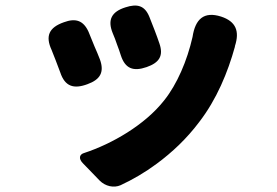

<svg xmlns="http://www.w3.org/2000/svg" viewBox="-20 -604 1020 707"><path d="M550 -491C543 -508 536 -526 530 -542C513 -584 485 -591 442 -577C391 -561 375 -531 395 -482C401 -469 406 -454 411 -440C416 -427 421 -413 425 -400C441 -351 471 -340 520 -357C566 -373 583 -398 567 -444C562 -459 556 -475 550 -491ZM557 -1C614 -43 668 -94 713 -154C778 -238 819 -338 845 -432C845 -433 845 -433 845 -434C863 -489 849 -525 794 -543C731 -563 699 -534 689 -468C669 -380 632 -294 585 -235C513 -143 391 -74 291 -41C272 -36 268 -20 286 -2L319 32L347 61C368 82 399 89 424 78C469 57 514 31 557 -1ZM328 -433C321 -451 313 -470 306 -487C287 -529 258 -538 215 -522C161 -503 146 -472 170 -420C175 -408 180 -395 185 -382C191 -367 197 -351 202 -337C219 -286 251 -275 302 -294C349 -311 365 -338 348 -385C342 -401 335 -417 328 -433Z"/></svg>

Font: GenSenRounded2 TW H
Style: Regular
Weight: 900
Version: Version 2.100;PS 2.1;hotconv 16.6.51;makeotf.lib2.5.65220 DE